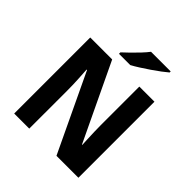

<svg xmlns="http://www.w3.org/2000/svg" viewBox="-238 -1078 1245 1245"><g transform="rotate(45 384.5 -455.5)"><path d="M678.7 -697.3V0H477.5L224.1 -533.7H220.2Q222.7 -499.5 225.3 -448.2Q228 -397 228 -351.1V0H89.8V-697.3H291L543 -168.5H545.9Q544.9 -188 543.5 -218.8Q542 -249.5 541 -283.2Q540 -316.9 540 -344.7V-697.3ZM614.3 -910.6V-900.9Q598.6 -887.2 572.5 -867.7Q546.4 -848.1 515.4 -826.9Q484.4 -805.7 454.1 -786.4Q423.8 -767.1 399.9 -754.4H296.4V-767.6Q316.4 -785.6 342 -810.8Q367.7 -835.9 392.6 -862.3Q417.5 -888.7 434.1 -910.6Z"/></g></svg>

Font: Lunasima
Style: Bold
Weight: 700
Designer: The DocRepair Project, Monotype Design Team
Foundry: Google
Version: Version 2.009